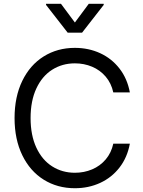

<svg xmlns="http://www.w3.org/2000/svg" viewBox="-20 -992 763 1022"><path d="M583.1 -500Q572.4 -549 542.6 -584Q512.8 -619 470.2 -636.9Q427.6 -654.8 378.6 -654.8Q311.4 -654.8 257.8 -620.9Q204.2 -587 173.5 -521.1Q142.8 -455.3 142.8 -363.6Q142.8 -272 173.5 -206.1Q204.2 -140.3 257.8 -106.4Q311.4 -72.4 378.6 -72.4Q427.6 -72.4 470.2 -90.4Q512.8 -108.3 542.6 -143.3Q572.4 -178.3 583.1 -227.3H671.2Q657.7 -154.1 616.3 -100.5Q574.9 -46.9 513.3 -18.5Q451.7 9.9 378.6 9.9Q285.5 9.9 212.5 -35.7Q139.6 -81.3 98.5 -166Q57.5 -250.7 57.5 -363.6Q57.5 -476.6 98.5 -561.3Q139.6 -646 212.5 -691.6Q285.5 -737.2 378.6 -737.2Q451.7 -737.2 513.3 -708.8Q574.9 -680.4 616.3 -626.8Q657.7 -573.2 671.2 -500ZM225.1 -971.6H304.7L378.6 -872.2L452.4 -971.6H532V-965.9L416.9 -818.2H340.2L225.1 -965.9Z"/></svg>

Font: Riot Sans
Style: Regular
Weight: 400
Designer: Rasmus Andersson
Foundry: rsms
Version: Version 4.001